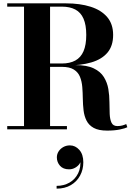

<svg xmlns="http://www.w3.org/2000/svg" viewBox="-20 -770 796 1143"><path d="M203.5 -380V-392H348Q396 -392 428.5 -409.8Q461 -427.5 477.2 -465Q493.5 -502.5 493.5 -562Q493.5 -621.5 477.2 -658.8Q461 -696 428.5 -713.2Q396 -730.5 348 -730.5H23V-750H373Q456 -750 519.2 -730Q582.5 -710 618 -668.5Q653.5 -627 653.5 -562Q653.5 -497 620 -457Q586.5 -417 523.8 -398.5Q461 -380 373 -380ZM23 0V-19.5H378.5V0ZM123 -10.5V-739.5H278V-10.5ZM618 7.5Q567 7.5 538 -8.5Q509 -24.5 495.2 -51.8Q481.5 -79 477.5 -112.8Q473.5 -146.5 473 -182.5Q472.5 -218.5 469.8 -252.2Q467 -286 456 -313Q445 -340 419.5 -356Q394 -372 348 -372H203.5V-382.5H428Q497.5 -382.5 538 -363Q578.5 -343.5 598.5 -311Q618.5 -278.5 625 -239.8Q631.5 -201 631.5 -162.5Q631.5 -124 633 -91.5Q634.5 -59 644 -39.2Q653.5 -19.5 679 -19.5Q695 -19.5 708 -23Q721 -26.5 731.5 -31.5L738 -12.5Q726 -6 693.8 0.8Q661.5 7.5 618 7.5ZM317 353V336.5Q360 336.5 393.8 317Q427.5 297.5 445.2 261.5Q463 225.5 457.5 177H462.5Q463 191.5 453.2 205.5Q443.5 219.5 427 228.8Q410.5 238 391 238Q356 238 337.2 216.8Q318.5 195.5 318.5 167Q318.5 147.5 329 131.2Q339.5 115 357.2 105.2Q375 95.5 396 95.5Q428.5 95.5 452.2 122.2Q476 149 476 196Q476 239.5 456.8 275.2Q437.5 311 401.8 332Q366 353 317 353Z"/></svg>

Font: Bodoni Moda
Style: Bold
Weight: 700
Designer: Owen Earl
Foundry: indestructible type
Version: Version 2.005